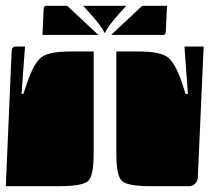

<svg xmlns="http://www.w3.org/2000/svg" viewBox="-20 -650 720 660"><path d="M0 -10 20 -475Q21 -490 35 -490H66L54 -327H60L74 -367Q97 -435 123.5 -454Q150 -473 222 -473H302V-120Q302 -45 282.5 -27.5Q263 -10 182 -10ZM380 -120V-473H457Q529 -473 555.5 -454Q582 -435 605 -367L618 -327H626L614 -490H680L660 -40Q659 -27 650.5 -18.5Q642 -10 630 -10H500Q419 -10 399.5 -27.5Q380 -45 380 -120ZM126 -530 130 -620Q130 -630 140 -630H211L318 -530ZM362 -530 469 -630H554L550 -540Q550 -530 540 -530ZM266 -630H414L394 -608Q345 -553 342 -538H338Q335 -553 286 -608Z"/></svg>

Font: PrimecolorB
Style: Medium
Weight: 500
Designer: gluk
Foundry: gluk
Version: Version 0.672